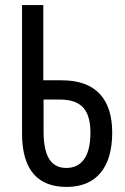

<svg xmlns="http://www.w3.org/2000/svg" viewBox="-20 -734 494 758"><path d="M243 4C361 4 423 -74 423 -210C423 -343 358 -417 224 -417H151V-714H67V-207C67 -60 132 4 243 4ZM242 -71C186 -71 152 -110 152 -215V-341H214C289 -341 337 -313 337 -210C337 -112 299 -71 242 -71Z"/></svg>

Font: Noto Sans UI Condensed
Style: Regular
Weight: 400
Width: 3
Designer: Monotype Design Team
Foundry: Monotype Imaging Inc.
Version: Version 1.901